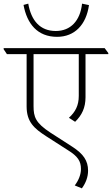

<svg xmlns="http://www.w3.org/2000/svg" viewBox="-47 -886 614 1053"><path d="M266 -684C363 -684 426 -751 441 -858L403 -866C393 -772 340 -716 259 -716C173 -716 124 -773 108 -866L82 -859C101 -756 158 -684 266 -684ZM365 -218C402 -254 422 -295 422 -353V-589H547V-595L527 -622H-27V-616L-9 -589H99V-302C99 -217 141 -181 206 -139L326 -62C379 -29 397 -3 397 41C397 70 385 102 363 131L402 147C424 117 436 84 436 50C436 -5 410 -42 350 -81L229 -159C148 -212 137 -245 137 -304V-589H385V-360C385 -307 366 -272 331 -240Z"/></svg>

Font: Noto Serif Devanagari ExtraLight
Style: Regular
Weight: 200
Designer: Universal Thirst, Indian Type Foundry and the Monotype Design Team
Foundry: Monotype Imaging Inc.
Version: Version 2.004